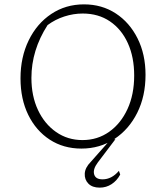

<svg xmlns="http://www.w3.org/2000/svg" viewBox="-20 -673 759 880"><path d="M353 8Q271 8 208 -33Q145 -74 109.5 -146.5Q74 -219 74 -314Q74 -411 111.5 -488Q149 -565 215 -609Q281 -653 365 -653Q447 -653 510.5 -611.5Q574 -570 610.5 -497Q647 -424 647 -330Q647 -232 609 -156Q571 -80 504.5 -36Q438 8 353 8ZM358 -31Q427 -31 480.5 -69Q534 -107 564.5 -173.5Q595 -240 595 -327Q595 -411 566 -475Q537 -539 484 -575Q431 -611 359 -611Q317 -611 275 -597.5Q233 -584 198 -558Q124 -443 124 -316Q124 -233 154 -169Q184 -105 237 -68Q290 -31 358 -31ZM437 187Q403 187 385 168.5Q367 150 368.5 122.5Q370 95 396 69L488 -35H509L428 72Q405 103 411.5 126Q418 149 450 149Q492 149 525 110L531 127Q516 155 491.5 171Q467 187 437 187Z"/></svg>

Font: Piazzolla ExtraLight
Style: Regular
Weight: 200
Designer: Juan Pablo del Peral
Foundry: Huerta Tipografica
Version: Version 1.330